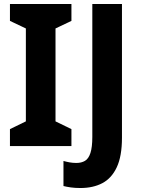

<svg xmlns="http://www.w3.org/2000/svg" viewBox="-20 -734 715 965"><path d="M339 0H30V-85L110 -124V-591L30 -629V-714H339V-629L259 -591V-124L339 -85ZM384 211Q357 211 336 208Q315 205 299 201V75Q313 79 329.5 82Q346 85 364 85Q389 85 407 74.5Q425 64 434.5 35Q444 6 444 -46V-714H593V-42Q593 51 567 106.5Q541 162 494.5 186.5Q448 211 384 211Z"/></svg>

Font: Noto Sans Bengali SemiCondensed
Style: Bold
Weight: 700
Width: 4
Designer: Jelle Bosma - Monotype Design Team
Foundry: Monotype Imaging Inc.
Version: Version 2.003